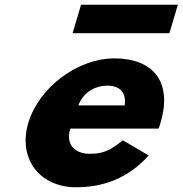

<svg xmlns="http://www.w3.org/2000/svg" viewBox="-20 -774 770 809"><path d="M321.5 -754 285.8 -634H693.8L729.5 -754ZM648.1 -232C650.9 -238 654.1 -249 656.2 -256C709.8 -436 618.2 -528 462.2 -528C307.2 -528 143.9 -406 99.2 -256C54.9 -107 145.5 15 300.5 15C414.5 15 519.6 -22 606.4 -119L497.5 -183C440.8 -137 412.5 -126 355.5 -126C310.5 -126 252.6 -153 276.1 -232ZM310.3 -330C327.3 -377 372 -413 433 -413C485 -413 513.3 -384 505.3 -330Z"/></svg>

Font: Hussar
Style: BdOblThree
Weight: 700
Foundry: Cannot Into Space Fonts
Version: Version 2.00